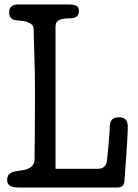

<svg xmlns="http://www.w3.org/2000/svg" viewBox="-20 -841 621 861"><path d="M77 -77C35 -72 12 -66 12 -34C12 -15 21 0 66 0H505C525 0 536 -7 538 -29C552 -213 553 -256 553 -274C553 -302 539 -315 515 -315C477 -315 472 -295 472 -265C472 -245 461 -127 459 -115C454 -92 437 -84 419 -84H229V-720C229 -745 240 -759 296 -759C312 -759 334 -765 334 -790C334 -813 325 -821 283 -821H63C41 -821 21 -814 21 -786C21 -757 38 -750 63 -749C89 -748 131 -740 131 -712C131 -639 137 -577 137 -416C137 -301 135 -156 135 -126C135 -95 110 -81 77 -77Z"/></svg>

Font: Life Savers
Style: ExtraBold
Weight: 800
Designer: Pablo Impallari, Rodrigo Fuenzalida, Brenda Gallo
Foundry: Pablo Impallari, Rodrigo Fuenzalida, Brenda Gallo
Version: Version 3.000